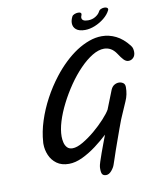

<svg xmlns="http://www.w3.org/2000/svg" viewBox="-104 -952 954 1158"><g transform="rotate(-10 373.0 -373.5)"><path d="M451.7 125Q436 125 429 116.2Q421.9 107.4 421.9 84V77.1L422.4 69.8Q422.9 61.5 429.9 39.1Q437 16.6 447.5 -12.2Q458 -41 468.5 -69.1Q479 -97.2 486.3 -116.2Q453.1 -85 411.6 -53.7Q370.1 -22.5 326.2 -1.5Q282.2 19.5 242.2 19.5Q197.3 19.5 168 -2Q138.7 -23.4 124.8 -56.6Q110.8 -89.8 110.8 -124.5V-130.9L111.3 -136.7Q115.2 -198.7 136.5 -264.6Q157.7 -330.6 192.1 -394.8Q226.6 -459 270 -514.6Q302.2 -556.2 338.9 -591.1Q375.5 -626 414.1 -651.4Q452.6 -676.3 491.9 -690.4Q531.2 -704.6 569.8 -704.6Q614.3 -704.6 655.8 -684.1Q697.3 -663.6 733.4 -617.7Q741.7 -607.4 743.9 -596.9Q746.1 -586.4 746.1 -577.1Q746.1 -555.2 733.6 -542.5Q721.2 -529.8 704.1 -529.8Q688.5 -529.8 675 -543.7Q661.6 -557.6 645 -583.5Q629.4 -606.9 610.6 -617.4Q591.8 -627.9 569.8 -627.9Q536.1 -627.9 497.8 -604.7Q459.5 -581.5 420.7 -541.5Q381.8 -501.5 347.2 -451.2Q312 -399.9 284.7 -345.9Q257.3 -292 241.9 -241.7Q226.6 -191.4 226.6 -150.4Q226.6 -132.3 231 -113.5Q235.4 -94.7 247.1 -82Q258.8 -69.3 280.3 -69.3Q307.1 -69.3 344.2 -91.1Q381.3 -112.8 418.5 -144Q455.6 -175.3 485.6 -208Q515.6 -240.7 527.8 -262.2L573.2 -377Q581.5 -395.5 595 -403.3Q608.4 -411.1 622.6 -411.1Q636.7 -411.1 648.4 -403.3Q660.2 -395.5 660.2 -377Q660.2 -330.6 642.8 -292.7Q625.5 -254.9 607.9 -212.4Q605.5 -209 597.2 -187.3Q588.9 -165.5 577.6 -134.5Q566.4 -103.5 555.2 -71.8Q531.2 -5.4 519.8 30.3Q508.3 65.9 506.3 69.8Q501 87.4 485.1 106.2Q469.2 125 451.7 125ZM478.5 -758.8Q441.9 -758.8 423.8 -773.9Q405.8 -789.1 405.8 -813Q405.8 -831.1 416 -851.6Q419.9 -859.9 431.4 -864.5Q442.9 -869.1 453.6 -869.1Q473.1 -869.1 473.1 -857.9Q473.1 -854 470.7 -847.7Q467.8 -841.3 467.8 -836.4Q467.8 -813 505.9 -813Q531.7 -813 551.8 -825.4Q571.8 -837.9 579.6 -853.5Q584 -862.8 594.2 -867.2Q604.5 -871.6 614.7 -871.6Q623.5 -871.6 630.1 -868.4Q636.7 -865.2 636.7 -858.9Q636.7 -855 634.8 -851.6Q622.6 -826.7 596.4 -805.4Q570.3 -784.2 538.8 -771.5Q507.3 -758.8 478.5 -758.8Z"/></g></svg>

Font: Damion
Style: Regular
Weight: 400
Designer: Vernon Adams
Foundry: Vernon Adams
Version: Version 1.100; ttfautohint (v1.8.4.7-5d5b)